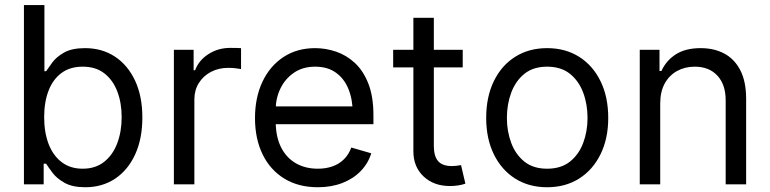

<svg xmlns="http://www.w3.org/2000/svg" viewBox="-20 -748 3124 779"><path d="M326.2 11.7Q273.9 11.7 242.2 -6.1Q210.4 -23.9 193.4 -46.6Q176.3 -69.3 167 -84H157.2V0H77.1V-727.5H160.2V-459H167Q176.3 -473.1 192.9 -495.4Q209.5 -517.6 240.7 -535.2Q272 -552.7 325.2 -552.7Q394 -552.7 446.3 -518.3Q498.5 -483.9 528.1 -420.7Q557.6 -357.4 557.6 -271.5Q557.6 -185.1 528.3 -121.3Q499 -57.6 446.8 -22.9Q394.5 11.7 326.2 11.7ZM315.4 -63.5Q367.7 -63.5 402.8 -91.6Q438 -119.6 455.8 -167Q473.6 -214.4 473.6 -272.5Q473.6 -330.1 456.1 -376.5Q438.5 -422.9 403.6 -450.2Q368.7 -477.5 315.4 -477.5Q264.2 -477.5 229.5 -451.9Q194.8 -426.3 177 -380.1Q159.2 -334 159.2 -272.5Q159.2 -210.9 177.2 -163.8Q195.3 -116.7 230.2 -90.1Q265.1 -63.5 315.4 -63.5Z M685.5 0V-545.9H765.6V-462.9H771.5Q786.6 -503.4 825.9 -528.6Q865.2 -553.7 914.1 -553.7Q923.3 -553.7 937 -553.5Q950.7 -553.2 958 -552.7V-467.8Q953.6 -468.8 938.5 -470.7Q923.3 -472.7 906.2 -472.7Q866.7 -472.7 835.4 -456.1Q804.2 -439.5 786.4 -410.6Q768.6 -381.8 768.6 -344.7V0Z M1269.5 11.7Q1190.9 11.7 1133.5 -23.4Q1076.2 -58.6 1045.4 -121.8Q1014.6 -185.1 1014.6 -268.6Q1014.6 -352.5 1044.9 -416.5Q1075.2 -480.5 1130.1 -516.6Q1185.1 -552.7 1258.8 -552.7Q1301.3 -552.7 1343.3 -538.6Q1385.3 -524.4 1419.7 -492.7Q1454.1 -460.9 1474.6 -408.7Q1495.1 -356.4 1495.1 -280.3V-244.1H1074.2V-316.4H1449.7L1411.1 -289.1Q1411.1 -343.8 1394 -386.2Q1377 -428.7 1343 -453.1Q1309.1 -477.5 1258.8 -477.5Q1208.5 -477.5 1172.6 -452.9Q1136.7 -428.2 1117.7 -388.7Q1098.6 -349.1 1098.6 -303.7V-255.9Q1098.6 -193.8 1120.1 -150.9Q1141.6 -107.9 1180.2 -85.7Q1218.8 -63.5 1269.5 -63.5Q1302.2 -63.5 1329.1 -73Q1356 -82.5 1375.5 -101.8Q1395 -121.1 1405.3 -149.4L1486.3 -126Q1473.6 -85 1443.6 -54Q1413.6 -22.9 1369.1 -5.6Q1324.7 11.7 1269.5 11.7Z M1857.4 -545.9V-474.6H1575.2V-545.9ZM1657.2 -675.8H1740.2V-156.2Q1740.2 -113.8 1757.8 -94Q1775.4 -74.2 1813.5 -74.2Q1821.8 -74.2 1830.8 -75.2Q1839.8 -76.2 1850.6 -78.1L1868.2 -2.9Q1856.4 1.5 1839.6 4.2Q1822.8 6.8 1805.7 6.8Q1739.7 6.8 1698.5 -32.2Q1657.2 -71.3 1657.2 -133.8Z M2199.7 11.7Q2126 11.7 2070.3 -23.4Q2014.6 -58.6 1983.6 -122.1Q1952.6 -185.5 1952.6 -269.5Q1952.6 -355 1983.6 -418.7Q2014.6 -482.4 2070.3 -517.6Q2126 -552.7 2199.7 -552.7Q2273.9 -552.7 2329.6 -517.6Q2385.3 -482.4 2416.5 -418.7Q2447.8 -355 2447.8 -269.5Q2447.8 -185.5 2416.5 -122.1Q2385.3 -58.6 2329.6 -23.4Q2273.9 11.7 2199.7 11.7ZM2199.7 -63.5Q2256.3 -63.5 2292.5 -92.3Q2328.6 -121.1 2346.2 -168.2Q2363.8 -215.3 2363.8 -269.5Q2363.8 -324.7 2346.2 -372.1Q2328.6 -419.4 2292.5 -448.5Q2256.3 -477.5 2199.7 -477.5Q2143.6 -477.5 2107.7 -448.5Q2071.8 -419.4 2054.2 -372.1Q2036.6 -324.7 2036.6 -269.5Q2036.6 -215.3 2054.2 -168.2Q2071.8 -121.1 2107.7 -92.3Q2143.6 -63.5 2199.7 -63.5Z M2658.7 -328.1V0H2575.7V-545.9H2655.8V-460H2663.6Q2682.6 -502 2721.7 -527.3Q2760.7 -552.7 2822.8 -552.7Q2877.9 -552.7 2919.4 -530.3Q2960.9 -507.8 2984.1 -462.2Q3007.3 -416.5 3007.3 -346.7V0H2924.3V-340.8Q2924.3 -404.8 2890.6 -441.2Q2856.9 -477.5 2798.8 -477.5Q2758.8 -477.5 2727.1 -460Q2695.3 -442.4 2677 -409.2Q2658.7 -376 2658.7 -328.1Z"/></svg>

Font: Inter
Style: Regular
Weight: 400
Designer: Rasmus Andersson
Foundry: rsms
Version: Version 4.000;git-8c9346024